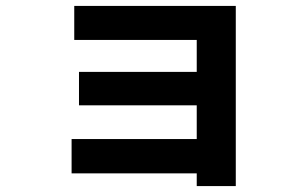

<svg xmlns="http://www.w3.org/2000/svg" viewBox="-20 -601 1040 649"><path d="M777 28H645V-15H222V-131H645V-245H247V-358H645V-466H231V-581H777Z"/></svg>

Font: NanumGothicCoding
Style: Bold
Weight: 700
Monospace: yes
Designer: Kwon Bruce; Nicolas Noh; Sung-woo Choi; Go-un Cha; Soo-hyun Park;
Foundry: NHN Corporation
Version: Version 2.000;PS 1;hotconv 1.0.49;makeotf.lib2.0.14853